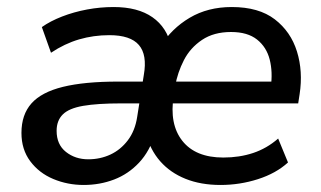

<svg xmlns="http://www.w3.org/2000/svg" viewBox="-20 -517 914 546"><path d="M218 9Q172 9 131.5 -8Q91 -25 66 -58.5Q41 -92 41 -139Q41 -191 69.5 -223Q98 -255 159 -270Q220 -285 316 -285H396L387 -223H325Q257 -223 216.5 -216Q176 -209 158.5 -191.5Q141 -174 141 -145Q141 -106 167.5 -85Q194 -64 231 -64Q265 -64 294 -77.5Q323 -91 343.5 -118Q364 -145 370 -184L389 -304Q399 -361 375 -389Q351 -417 291 -417Q246 -417 205 -405Q164 -393 125 -367L99 -440Q123 -457 156.5 -470Q190 -483 227.5 -490Q265 -497 303 -497Q372 -497 413.5 -468Q455 -439 467 -385H436Q468 -436 519.5 -466.5Q571 -497 639 -497Q716 -497 761.5 -462Q807 -427 824.5 -370.5Q842 -314 832 -249L828 -223H452L461 -285H768L750 -269Q756 -312 747 -347.5Q738 -383 711 -404.5Q684 -426 637 -426Q588 -426 554.5 -403.5Q521 -381 503 -346Q485 -311 478 -272L474 -245Q461 -164 498.5 -116.5Q536 -69 615 -69Q661 -69 700 -82Q739 -95 771 -123L799 -55Q765 -24 713.5 -7.5Q662 9 607 9Q551 9 507.5 -8.5Q464 -26 435.5 -58.5Q407 -91 395 -137H421Q406 -87 375.5 -54.5Q345 -22 304.5 -6.5Q264 9 218 9Z"/></svg>

Font: Nunito Sans 12pt SemiBold
Style: Italic
Weight: 600
Italic angle: -9°
Designer: Vernon Adams
Foundry: Vernon Adams
Version: Version 3.101;gftools[0.9.27]